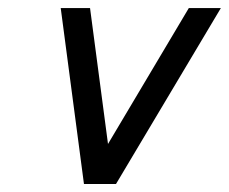

<svg xmlns="http://www.w3.org/2000/svg" viewBox="-20 -460 572 480"><path d="M270 0H189.9L131.8 -439.9H205.1L250 -100.1L452.1 -439.9H532.2Z"/></svg>

Font: Pfennig
Style: Italic
Weight: 500
Italic angle: -13°
Version: Version 20120410 ; ttfautohint (v0.8)